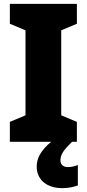

<svg xmlns="http://www.w3.org/2000/svg" viewBox="-20 -734 448 994"><path d="M293 96C293 66 309 43 353 0H378V-103L297 -137V-577L378 -611V-714H31V-611L112 -577V-137L31 -103V0H245C188 47 170 89 170 128C170 197 223 240 302 240C337 240 364 233 383 226V120C371 126 350 131 332 131C308 131 293 119 293 96Z"/></svg>

Font: Noto Sans Telugu SemiCondensed Black
Style: Regular
Weight: 900
Width: 4
Designer: Jelle Bosma - Monotype Design Team
Foundry: Monotype Imaging Inc.
Version: Version 2.005